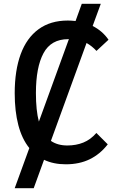

<svg xmlns="http://www.w3.org/2000/svg" viewBox="-20 -842 640 1005"><path d="M210.5 -5.5 156.5 143H57L133.5 -67Q95 -114.5 76 -187Q57 -259.5 57 -354Q57 -473 88.2 -558.2Q119.5 -643.5 181.8 -689Q244 -734.5 335 -734.5Q353 -734.5 375.5 -732L408 -822H507.5L465 -706Q516.5 -680 548 -634L485 -575.5Q461.5 -601 433 -617L246.5 -104.5Q281.5 -80.5 332.5 -80.5Q378.5 -80.5 416.2 -95.8Q454 -111 484.5 -146L544 -86.5Q504 -35 449.8 -8.5Q395.5 18 324.5 18Q260 18 210.5 -5.5ZM183.5 -205.5 340.5 -637H337Q247 -637 207.5 -563.2Q168 -489.5 168 -355Q168 -264 183.5 -205.5Z"/></svg>

Font: JuliaMono Medium
Style: Regular
Weight: 500
Monospace: yes
Designer: cormullion
Foundry: corm
Version: Version 0.054; ttfautohint (v1.8.4)